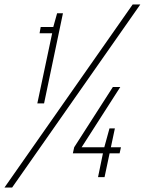

<svg xmlns="http://www.w3.org/2000/svg" viewBox="-63 -788 644 854"><path d="M103 -328 169 -640H113L118 -668H174L191 -729H217L133 -328ZM-43 46 527 -768H561L-9 46ZM261 -106 267 -133 439 -401H472L302 -136L300 -133H475L469 -106ZM373 0 399 -126 424 -217H448L402 0Z"/></svg>

Font: Hubot Sans Condensed ExtraLight
Style: Italic
Weight: 200
Width: 3
Italic angle: -12.0243°
Designer: Deni Anggara
Foundry: GitHub, Inc., Subsidiary of Microsoft Corporation
Version: Version 2.000